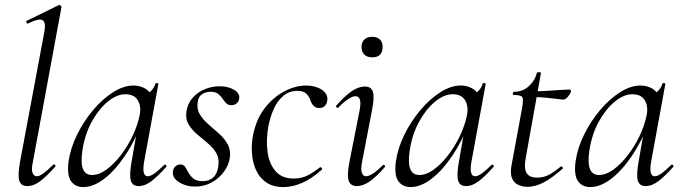

<svg xmlns="http://www.w3.org/2000/svg" viewBox="-20 -746 2768 779"><path d="M90.8 9Q64.8 9 58.2 -13.2Q51.6 -35.4 61.2 -89L160.4 -619.4Q166.8 -654.6 153.1 -663.8Q139.4 -673 93.6 -650.6Q89.6 -648.8 87.2 -654.8Q84.8 -660.8 88.8 -661.8L218.2 -725Q222.4 -727 226.4 -723Q230.4 -719 229.4 -717L113.4 -89Q106.6 -58.6 112 -44.7Q117.4 -30.8 129.4 -30.8Q140.4 -30.8 157.4 -43.6Q174.4 -56.4 195.2 -77Q199.2 -81 203.2 -77Q207.2 -73 203.2 -69Q170.6 -32 144 -11.5Q117.4 9 90.8 9Z M317.6 13Q285.2 13 268.1 -11.1Q251 -35.2 258.2 -91Q266 -145.2 292.7 -199.5Q319.4 -253.8 357.5 -299.1Q395.6 -344.4 438.7 -371.7Q481.8 -399 521.4 -399Q539.8 -399 557.6 -392.3Q575.4 -385.6 588.1 -370.3Q600.8 -355 602.8 -330.4L560.4 -357Q572.6 -359 589.1 -373.4Q605.6 -387.8 610.6 -407Q612.6 -410 618.1 -408.8Q623.6 -407.6 622.6 -405.6L564.6 -89Q554.8 -30.8 579.6 -30.8Q591.2 -30.8 608.4 -43.5Q625.6 -56.2 646.4 -77Q649.4 -80 653.4 -76Q657.4 -72 654.4 -69Q621.8 -32 595.1 -11.5Q568.4 9 542.4 9Q517.6 9 510.9 -12.9Q504.2 -34.8 513.8 -89L538 -229L555 -246Q525.4 -170.4 485.4 -111.6Q445.4 -52.8 402 -19.9Q358.6 13 317.6 13ZM353.6 -36Q381.6 -36 411.6 -57.8Q441.6 -79.6 469.3 -115.2Q497 -150.8 517.5 -193.5Q538 -236.2 546.2 -277Q554.2 -314 539 -339.2Q523.8 -364.4 486.6 -363.6Q452.2 -362.8 416 -332.6Q379.8 -302.4 352 -251.6Q324.2 -200.8 314.4 -136Q306.8 -85.8 316.4 -60.9Q326 -36 353.6 -36Z M771.8 11Q734 11 705.8 -7.2Q677.6 -25.4 681.6 -51.4Q683.8 -65 692.8 -71.9Q701.8 -78.8 712.2 -78.8Q725 -78.8 731.6 -68.4Q738.2 -58 745.2 -44.9Q752.2 -31.8 765 -21.4Q777.8 -11 802.2 -11Q829 -11 845.4 -26.2Q861.8 -41.4 865.6 -71.8Q870.4 -103 857.1 -125.5Q843.8 -148 821.5 -166.1Q799.2 -184.2 777.8 -202.8Q756.4 -221.4 743.8 -244.1Q731.2 -266.8 737.2 -298.2Q743 -329.4 763.4 -351.3Q783.8 -373.2 812.2 -384.6Q840.6 -396 870.2 -396Q906 -396 929.8 -381.6Q953.6 -367.2 950.6 -346.4Q948.4 -332 938.8 -325.5Q929.2 -319 920 -319Q905.6 -319 897.6 -327.2Q889.6 -335.4 882.5 -346.3Q875.4 -357.2 864.8 -365.4Q854.2 -373.6 833.6 -373.6Q814.8 -373.6 800 -364Q785.2 -354.4 782.4 -333.8Q777.4 -304.2 790.7 -282.2Q804 -260.2 826 -241.3Q848 -222.4 869.8 -202.8Q891.6 -183.2 904.4 -159.2Q917.2 -135.2 912 -103.2Q907.2 -74.2 887.4 -47.8Q867.6 -21.4 837.7 -5.2Q807.8 11 771.8 11Z M1129.8 13Q1087.2 13 1059.5 -6.4Q1031.8 -25.8 1018 -57.6Q1004.2 -89.4 1002 -127.4Q999.8 -165.4 1007.6 -202Q1021 -265.2 1055.3 -308.8Q1089.6 -352.4 1134.4 -375.7Q1179.2 -399 1222 -399Q1245.8 -399 1266.2 -391.7Q1286.6 -384.4 1298.3 -371Q1310 -357.6 1308 -340Q1307 -327.2 1299.1 -317.5Q1291.2 -307.8 1275.4 -307.8Q1261.2 -307.8 1252.4 -316.7Q1243.6 -325.6 1239 -340Q1235.8 -351.8 1224 -364.6Q1212.2 -377.4 1186.8 -377.4Q1154 -377.4 1130.1 -357.6Q1106.2 -337.8 1091.4 -305.4Q1076.6 -273 1068.8 -233Q1059 -178 1065.5 -129.6Q1072 -81.2 1098.1 -51.4Q1124.2 -21.6 1171.6 -21.6Q1205.4 -21.6 1231.3 -35.9Q1257.2 -50.2 1278 -67Q1280.8 -69 1284.8 -65Q1288.8 -61 1286 -58Q1245 -21 1205.9 -4Q1166.8 13 1129.8 13Z M1427.2 9Q1403 9 1395 -12Q1387 -33 1397.8 -89L1438.8 -297Q1450.4 -355.6 1422.2 -355.6Q1410.6 -355.6 1392.5 -344Q1374.4 -332.4 1353.2 -310Q1350 -306 1345.6 -310.5Q1341.2 -315 1345 -318.2Q1379.4 -357.2 1407.2 -376.1Q1435 -395 1460.6 -395Q1486.2 -395 1493 -373.3Q1499.8 -351.6 1489.4 -299.4L1449 -89Q1443.2 -58.6 1448.2 -44.7Q1453.2 -30.8 1465.2 -30.8Q1476.2 -30.8 1494 -42.4Q1511.8 -54 1532.6 -75.4Q1536.6 -79.4 1540.6 -75Q1544.6 -70.6 1540.6 -67.4Q1508 -29.6 1480.6 -10.3Q1453.2 9 1427.2 9ZM1490.2 -513.4Q1469.8 -513.4 1458.3 -524.4Q1446.8 -535.4 1446.8 -556.2Q1446.8 -574.6 1458.3 -585.6Q1469.8 -596.6 1490.2 -596.6Q1510.6 -596.6 1521.5 -585.6Q1532.4 -574.6 1532.4 -556.2Q1532.4 -513.4 1490.2 -513.4Z M1645.6 13Q1613.2 13 1596.1 -11.1Q1579 -35.2 1586.2 -91Q1594 -145.2 1620.7 -199.5Q1647.4 -253.8 1685.5 -299.1Q1723.6 -344.4 1766.7 -371.7Q1809.8 -399 1849.4 -399Q1867.8 -399 1885.6 -392.3Q1903.4 -385.6 1916.1 -370.3Q1928.8 -355 1930.8 -330.4L1888.4 -357Q1900.6 -359 1917.1 -373.4Q1933.6 -387.8 1938.6 -407Q1940.6 -410 1946.1 -408.8Q1951.6 -407.6 1950.6 -405.6L1892.6 -89Q1882.8 -30.8 1907.6 -30.8Q1919.2 -30.8 1936.4 -43.5Q1953.6 -56.2 1974.4 -77Q1977.4 -80 1981.4 -76Q1985.4 -72 1982.4 -69Q1949.8 -32 1923.1 -11.5Q1896.4 9 1870.4 9Q1845.6 9 1838.9 -12.9Q1832.2 -34.8 1841.8 -89L1866 -229L1883 -246Q1853.4 -170.4 1813.4 -111.6Q1773.4 -52.8 1730 -19.9Q1686.6 13 1645.6 13ZM1681.6 -36Q1709.6 -36 1739.6 -57.8Q1769.6 -79.6 1797.3 -115.2Q1825 -150.8 1845.5 -193.5Q1866 -236.2 1874.2 -277Q1882.2 -314 1867 -339.2Q1851.8 -364.4 1814.6 -363.6Q1780.2 -362.8 1744 -332.6Q1707.8 -302.4 1680 -251.6Q1652.2 -200.8 1642.4 -136Q1634.8 -85.8 1644.4 -60.9Q1654 -36 1681.6 -36Z M2120.2 12Q2101 12 2083.6 4.4Q2066.2 -3.2 2057.8 -21.8Q2049.4 -40.4 2055 -73.2L2098 -306Q2104.8 -343 2099.2 -351.8Q2093.6 -360.6 2064 -360.6Q2060 -360.6 2060.9 -367Q2061.8 -373.4 2064.8 -373.4Q2100 -373.4 2124.9 -395.6Q2149.8 -417.8 2158.2 -450.2Q2158.6 -453.4 2167.2 -453.1Q2175.8 -452.8 2174.8 -449.6L2112.8 -103.8Q2105.2 -63.2 2116.4 -44.3Q2127.6 -25.4 2158.6 -25.4Q2188.2 -25.4 2211.1 -38.8Q2234 -52.2 2255.4 -70.4Q2257.4 -72.4 2261.5 -68.4Q2265.6 -64.4 2263.4 -62.2Q2218.2 -22.2 2184.3 -5.1Q2150.4 12 2120.2 12ZM2264.2 -341.8Q2261.6 -341.8 2241.9 -344.4Q2222.2 -347 2195.7 -349.6Q2169.2 -352.2 2144.4 -352.2L2146.4 -375.6Q2171.6 -375.6 2202 -377.6Q2232.4 -379.6 2257.4 -381.2Q2282.4 -382.8 2289.4 -382.8Q2293.6 -382.8 2295.5 -380.4Q2297.4 -378 2296.4 -374Q2294.6 -366 2284.5 -353.9Q2274.4 -341.8 2264.2 -341.8Z M2374.6 13Q2342.2 13 2325.1 -11.1Q2308 -35.2 2315.2 -91Q2323 -145.2 2349.7 -199.5Q2376.4 -253.8 2414.5 -299.1Q2452.6 -344.4 2495.7 -371.7Q2538.8 -399 2578.4 -399Q2596.8 -399 2614.6 -392.3Q2632.4 -385.6 2645.1 -370.3Q2657.8 -355 2659.8 -330.4L2617.4 -357Q2629.6 -359 2646.1 -373.4Q2662.6 -387.8 2667.6 -407Q2669.6 -410 2675.1 -408.8Q2680.6 -407.6 2679.6 -405.6L2621.6 -89Q2611.8 -30.8 2636.6 -30.8Q2648.2 -30.8 2665.4 -43.5Q2682.6 -56.2 2703.4 -77Q2706.4 -80 2710.4 -76Q2714.4 -72 2711.4 -69Q2678.8 -32 2652.1 -11.5Q2625.4 9 2599.4 9Q2574.6 9 2567.9 -12.9Q2561.2 -34.8 2570.8 -89L2595 -229L2612 -246Q2582.4 -170.4 2542.4 -111.6Q2502.4 -52.8 2459 -19.9Q2415.6 13 2374.6 13ZM2410.6 -36Q2438.6 -36 2468.6 -57.8Q2498.6 -79.6 2526.3 -115.2Q2554 -150.8 2574.5 -193.5Q2595 -236.2 2603.2 -277Q2611.2 -314 2596 -339.2Q2580.8 -364.4 2543.6 -363.6Q2509.2 -362.8 2473 -332.6Q2436.8 -302.4 2409 -251.6Q2381.2 -200.8 2371.4 -136Q2363.8 -85.8 2373.4 -60.9Q2383 -36 2410.6 -36Z"/></svg>

Font: Cormorant Garamond Light
Style: Italic
Weight: 300
Italic angle: -10°
Designer: Christian Thalmann (Catharsis Fonts)
Foundry: Catharsis Fonts
Version: Version 4.001